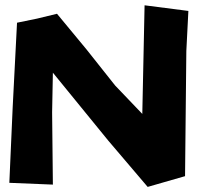

<svg xmlns="http://www.w3.org/2000/svg" viewBox="-20 -697 758 732"><path d="M15.6 0 181.6 6.8 178.7 -268.6 181.6 -419.9 392.6 -161.1 543 15.6 685.5 -25.4 690.4 -502.9 698.2 -655.3 531.2 -676.8 522.5 -262.7 418.9 -371.1 309.6 -508.8 197.3 -644.5 121.1 -626 44.9 -610.4 28.3 -287.1Z"/></svg>

Font: MaokenAssortedSans-TC
Style: Regular
Weight: 500
Version: Version 0.83